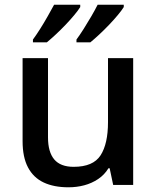

<svg xmlns="http://www.w3.org/2000/svg" viewBox="-20 -786 667 816"><path d="M271 10Q209 10 165.5 -10.5Q122 -31 99 -74.5Q76 -118 76 -186V-539H184V-202Q184 -140 210.5 -108.5Q237 -77 293 -77Q376 -77 407.5 -126Q439 -175 439 -267V-539H546V0H461L446 -71H441Q424 -43 397 -25Q370 -7 338 1.5Q306 10 271 10ZM506 -756Q498 -743 481.5 -723Q465 -703 444 -681Q423 -659 402 -639.5Q381 -620 364 -606H305V-618Q319 -637 335.5 -663Q352 -689 368 -716.5Q384 -744 395 -766H506ZM321 -756Q313 -743 296.5 -723Q280 -703 259 -681Q238 -659 217 -639.5Q196 -620 179 -606H120V-618Q134 -637 150.5 -663Q167 -689 182.5 -716.5Q198 -744 210 -766H321Z"/></svg>

Font: Noto Sans Symbols Medium
Style: Regular
Weight: 500
Version: Version 2.002